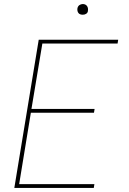

<svg xmlns="http://www.w3.org/2000/svg" viewBox="-20 -932 640 952"><path d="M51 0 172 -735H566L563 -716H190L136 -392H449L446 -373H133L75 -19H448L445 0ZM390 -859Q384 -859 378 -861Q372 -863 368.5 -868Q365 -873 364 -879Q363 -885 364 -891Q365 -896 367.5 -900Q370 -904 373.5 -906.5Q377 -909 381.5 -910.5Q386 -912 390 -912Q397 -912 402.5 -909.5Q408 -907 411.5 -902Q415 -897 416 -891Q417 -885 416 -879Q416 -874 413.5 -870Q411 -866 407 -863.5Q403 -861 399 -860Q395 -859 390 -859Z"/></svg>

Font: Iosevka Curly Thin Extended
Style: Italic
Weight: 100
Width: 7
Italic angle: -9°
Monospace: yes
Designer: Belleve Invis
Foundry: Belleve Invis
Version: Version 11.1.0; ttfautohint (v1.8.3)